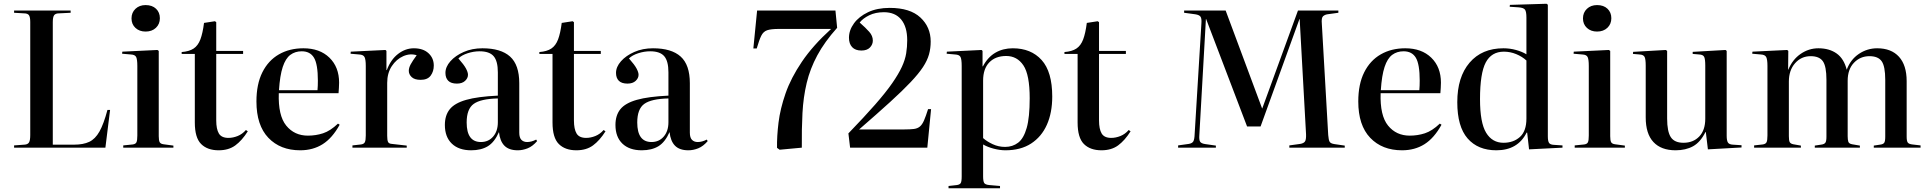

<svg xmlns="http://www.w3.org/2000/svg" viewBox="-20 -786 10266 1022"><path d="M55 0V-12L110 -16Q128 -17 134.5 -28Q141 -39 141 -67V-669Q141 -694 134.5 -704.5Q128 -715 107 -715L55 -718V-730H356V-718L295 -715Q276 -715 268.5 -705.5Q261 -696 261 -668V-16H375Q423 -16 455 -31Q487 -46 509.5 -86Q532 -126 552 -201H566L541 0Z M755 -618Q722 -618 701 -637.5Q680 -657 680 -688Q680 -719 701 -739Q722 -759 755 -759Q790 -759 810.5 -739.5Q831 -720 831 -689Q831 -658 810 -638Q789 -618 755 -618ZM636 0V-12L686 -17Q702 -19 706.5 -29Q711 -39 711 -65V-435Q711 -469 705 -482Q699 -495 677 -496L630 -500L631 -511L818 -520L825 -515V-61Q825 -38 830 -29Q835 -20 851 -18L903 -11V0Z M1144 14Q1084 14 1050.5 -19.5Q1017 -53 1017 -134V-499H947V-509Q987 -512 1010.5 -527.5Q1034 -543 1046.5 -576Q1059 -609 1066 -664L1124 -673L1131 -668V-515H1274V-499H1131V-145Q1131 -99 1145 -75.5Q1159 -52 1196 -52Q1220 -52 1245 -62Q1270 -72 1289 -94L1299 -87Q1268 -38 1232.5 -12Q1197 14 1144 14Z M1578 14Q1472 14 1408.5 -52.5Q1345 -119 1345 -246Q1345 -338 1376.5 -401Q1408 -464 1464.5 -496.5Q1521 -529 1595 -529Q1682 -529 1733.5 -479Q1785 -429 1785 -346Q1785 -331 1784 -318Q1783 -305 1782 -290H1464Q1460 -171 1503.5 -117.5Q1547 -64 1619 -64Q1661 -64 1699.5 -76.5Q1738 -89 1779 -128L1788 -122Q1749 -51 1697.5 -18.5Q1646 14 1578 14ZM1465 -306H1670Q1671 -317 1671.5 -329.5Q1672 -342 1672 -357Q1672 -444 1651.5 -478.5Q1631 -513 1586 -513Q1551 -513 1525.5 -494Q1500 -475 1485 -429.5Q1470 -384 1465 -306Z M1856 0V-12L1901 -17Q1917 -19 1922 -29Q1927 -39 1927 -65V-435Q1927 -469 1920.5 -482Q1914 -495 1892 -496L1846 -500L1847 -511L2032 -520L2037 -515V-413H2039Q2060 -469 2099 -499Q2138 -529 2183 -529Q2232 -529 2260.5 -503Q2289 -477 2289 -437Q2289 -406 2272.5 -383.5Q2256 -361 2219 -361Q2187 -361 2171.5 -375.5Q2156 -390 2156 -409Q2156 -425 2166 -443.5Q2176 -462 2198 -492Q2163 -503 2126.5 -487Q2090 -471 2065.5 -434Q2041 -397 2041 -345V-63Q2041 -40 2045.5 -30.5Q2050 -21 2066 -20L2145 -11V0Z M2488 14Q2422 14 2385 -21.5Q2348 -57 2348 -121Q2348 -172 2374 -204.5Q2400 -237 2461.5 -254.5Q2523 -272 2630 -277V-401Q2630 -461 2607.5 -487Q2585 -513 2533 -513Q2501 -513 2469 -502.5Q2437 -492 2420 -475Q2450 -441 2460.5 -421Q2471 -401 2471 -388Q2471 -370 2455.5 -355.5Q2440 -341 2412 -341Q2381 -341 2366 -356Q2351 -371 2351 -398Q2351 -430 2377.5 -460Q2404 -490 2448.5 -509.5Q2493 -529 2548 -529Q2646 -529 2695 -485Q2744 -441 2744 -343V-80Q2744 -53 2755.5 -41.5Q2767 -30 2786 -30Q2809 -30 2834 -43L2839 -35Q2815 -7 2788.5 3.5Q2762 14 2736 14Q2689 14 2665 -10.5Q2641 -35 2636 -83Q2612 -29 2576.5 -7.5Q2541 14 2488 14ZM2540 -30Q2580 -30 2605 -59Q2630 -88 2630 -135V-262Q2539 -260 2501.5 -233Q2464 -206 2464 -134Q2464 -30 2540 -30Z M3048 14Q2988 14 2954.5 -19.5Q2921 -53 2921 -134V-499H2851V-509Q2891 -512 2914.5 -527.5Q2938 -543 2950.5 -576Q2963 -609 2970 -664L3028 -673L3035 -668V-515H3178V-499H3035V-145Q3035 -99 3049 -75.5Q3063 -52 3100 -52Q3124 -52 3149 -62Q3174 -72 3193 -94L3203 -87Q3172 -38 3136.5 -12Q3101 14 3048 14Z M3396 14Q3330 14 3293 -21.5Q3256 -57 3256 -121Q3256 -172 3282 -204.5Q3308 -237 3369.5 -254.5Q3431 -272 3538 -277V-401Q3538 -461 3515.5 -487Q3493 -513 3441 -513Q3409 -513 3377 -502.5Q3345 -492 3328 -475Q3358 -441 3368.5 -421Q3379 -401 3379 -388Q3379 -370 3363.5 -355.5Q3348 -341 3320 -341Q3289 -341 3274 -356Q3259 -371 3259 -398Q3259 -430 3285.5 -460Q3312 -490 3356.5 -509.5Q3401 -529 3456 -529Q3554 -529 3603 -485Q3652 -441 3652 -343V-80Q3652 -53 3663.5 -41.5Q3675 -30 3694 -30Q3717 -30 3742 -43L3747 -35Q3723 -7 3696.5 3.5Q3670 14 3644 14Q3597 14 3573 -10.5Q3549 -35 3544 -83Q3520 -29 3484.5 -7.5Q3449 14 3396 14ZM3448 -30Q3488 -30 3513 -59Q3538 -88 3538 -135V-262Q3447 -260 3409.5 -233Q3372 -206 3372 -134Q3372 -30 3448 -30Z M4130 11 4116 1Q4115 -60 4124 -133.5Q4133 -207 4161.5 -289Q4190 -371 4248.5 -457.5Q4307 -544 4404 -632H4126Q4084 -632 4063.5 -625Q4043 -618 4032 -595.5Q4021 -573 4008 -528H3990L4010 -730H4427L4436 -638Q4369 -563 4330.5 -491.5Q4292 -420 4274 -344.5Q4256 -269 4251.5 -184.5Q4247 -100 4248 0Z M4505 0 4496 -76Q4581 -164 4638 -229Q4695 -294 4729 -343Q4763 -392 4780.5 -430Q4798 -468 4803.5 -502Q4809 -536 4809 -572Q4809 -643 4777 -682Q4745 -721 4685 -721Q4640 -721 4606.5 -704.5Q4573 -688 4556 -666Q4588 -638 4607 -616.5Q4626 -595 4626 -570Q4626 -549 4610.5 -533Q4595 -517 4565 -517Q4533 -517 4516 -535Q4499 -553 4499 -585Q4499 -625 4525.5 -661.5Q4552 -698 4600.5 -721Q4649 -744 4716 -744Q4824 -744 4879 -693Q4934 -642 4934 -565Q4934 -529 4925 -496.5Q4916 -464 4893 -429Q4870 -394 4827.5 -349Q4785 -304 4718 -243Q4651 -182 4553 -97H4793Q4825 -97 4844.5 -99.5Q4864 -102 4876.5 -112.5Q4889 -123 4898.5 -145Q4908 -167 4920 -205H4936L4916 0Z M5029 216V204L5073 199Q5088 197 5093.5 189Q5099 181 5099 153V-435Q5099 -471 5092.5 -483Q5086 -495 5064 -496L5019 -500L5020 -511L5205 -520L5210 -515V-433H5212Q5238 -482 5278.5 -505.5Q5319 -529 5371 -529Q5468 -529 5524.5 -466.5Q5581 -404 5581 -272Q5581 -186 5552.5 -122Q5524 -58 5468.5 -22Q5413 14 5332 14Q5303 14 5270 5.5Q5237 -3 5213 -17V153Q5213 178 5218.5 187.5Q5224 197 5246 199L5303 204V216ZM5330 -4Q5370 -4 5399.5 -26.5Q5429 -49 5445 -105Q5461 -161 5461 -263Q5461 -388 5427.5 -438Q5394 -488 5336 -488Q5279 -488 5246 -454Q5213 -420 5213 -357V-51Q5233 -33 5264 -18.5Q5295 -4 5330 -4Z M5843 14Q5783 14 5749.5 -19.5Q5716 -53 5716 -134V-499H5646V-509Q5686 -512 5709.5 -527.5Q5733 -543 5745.5 -576Q5758 -609 5765 -664L5823 -673L5830 -668V-515H5973V-499H5830V-145Q5830 -99 5844 -75.5Q5858 -52 5895 -52Q5919 -52 5944 -62Q5969 -72 5988 -94L5998 -87Q5967 -38 5931.5 -12Q5896 14 5843 14Z M6251 0V-12L6308 -20Q6326 -23 6332 -33.5Q6338 -44 6339 -72L6375 -662Q6377 -688 6370 -697.5Q6363 -707 6342 -710L6283 -718V-730H6504L6698 -209H6699L6889 -730H7104V-718L7046 -710Q7032 -708 7022.5 -699.5Q7013 -691 7016 -659L7050 -67Q7052 -41 7057.5 -31.5Q7063 -22 7083 -19L7138 -11V0H6843V-12L6901 -20Q6919 -23 6926 -32.5Q6933 -42 6932 -71L6898 -685H6897L6690 -113H6618L6400 -685H6399L6364 -67Q6362 -42 6368 -32Q6374 -22 6396 -19L6452 -11V0Z M7443 14Q7337 14 7273.5 -52.5Q7210 -119 7210 -246Q7210 -338 7241.5 -401Q7273 -464 7329.5 -496.5Q7386 -529 7460 -529Q7547 -529 7598.5 -479Q7650 -429 7650 -346Q7650 -331 7649 -318Q7648 -305 7647 -290H7329Q7325 -171 7368.5 -117.5Q7412 -64 7484 -64Q7526 -64 7564.5 -76.5Q7603 -89 7644 -128L7653 -122Q7614 -51 7562.5 -18.5Q7511 14 7443 14ZM7330 -306H7535Q7536 -317 7536.5 -329.5Q7537 -342 7537 -357Q7537 -444 7516.5 -478.5Q7496 -513 7451 -513Q7416 -513 7390.5 -494Q7365 -475 7350 -429.5Q7335 -384 7330 -306Z M7945 14Q7847 14 7792 -49Q7737 -112 7737 -242Q7737 -376 7802.5 -452.5Q7868 -529 7983 -529Q8017 -529 8049.5 -520Q8082 -511 8105 -497V-692Q8105 -724 8097.5 -734.5Q8090 -745 8063 -747L8016 -750L8017 -760L8212 -766L8219 -761V-60Q8219 -36 8225 -26Q8231 -16 8251 -15L8297 -12V0L8119 9L8109 -80H8106Q8059 14 7945 14ZM7983 -26Q8036 -26 8070.5 -57Q8105 -88 8105 -155V-464Q8082 -485 8050.5 -498Q8019 -511 7985 -511Q7919 -511 7888.5 -453.5Q7858 -396 7858 -258Q7858 -133 7890.5 -79.5Q7923 -26 7983 -26Z M8481 -618Q8448 -618 8427 -637.5Q8406 -657 8406 -688Q8406 -719 8427 -739Q8448 -759 8481 -759Q8516 -759 8536.5 -739.5Q8557 -720 8557 -689Q8557 -658 8536 -638Q8515 -618 8481 -618ZM8362 0V-12L8412 -17Q8428 -19 8432.5 -29Q8437 -39 8437 -65V-435Q8437 -469 8431 -482Q8425 -495 8403 -496L8356 -500L8357 -511L8544 -520L8551 -515V-61Q8551 -38 8556 -29Q8561 -20 8577 -18L8629 -11V0Z M8899 14Q8822 14 8781 -30Q8740 -74 8740 -161V-437Q8740 -471 8734 -483Q8728 -495 8707 -496L8672 -499L8673 -510L8847 -520L8854 -515V-155Q8854 -86 8873.5 -56Q8893 -26 8941 -26Q8993 -26 9025 -59.5Q9057 -93 9057 -154V-437Q9057 -470 9051.5 -482.5Q9046 -495 9025 -496L8990 -499V-510L9165 -520L9171 -515V-63Q9171 -38 9177.5 -27.5Q9184 -17 9204 -16L9250 -13V-1L9071 9L9060 -83H9058Q9031 -29 8992 -7.5Q8953 14 8899 14Z M9317 0V-12L9362 -17Q9378 -19 9383 -28.5Q9388 -38 9388 -65V-435Q9388 -469 9381.5 -482Q9375 -495 9353 -496L9307 -500L9308 -511L9493 -520L9499 -515L9498 -415H9499Q9521 -469 9564.5 -499Q9608 -529 9659 -529Q9717 -529 9756 -501.5Q9795 -474 9810 -415Q9830 -469 9874.5 -499Q9919 -529 9972 -529Q10047 -529 10088 -484Q10129 -439 10129 -354V-58Q10129 -35 10135 -27Q10141 -19 10160 -17L10203 -12V0H9954V-11L9987 -16Q10004 -18 10009.5 -26Q10015 -34 10015 -58V-361Q10015 -433 9996 -460Q9977 -487 9931 -487Q9882 -487 9848.5 -452Q9815 -417 9815 -356V-61Q9815 -42 9818.5 -31.5Q9822 -21 9839 -18L9880 -11V0H9640V-11L9673 -16Q9690 -18 9696 -26Q9702 -34 9702 -58V-361Q9702 -433 9683 -460Q9664 -487 9618 -487Q9568 -487 9535 -449.5Q9502 -412 9502 -352V-61Q9502 -38 9506.5 -29.5Q9511 -21 9526 -18L9566 -11V0Z"/></svg>

Font: Literata 72pt Medium
Style: Regular
Weight: 500
Designer: Latin by Veronika Burian and Jose Scaglione. Greek by Irene Vlachou. Cyrillic by Vera Evstafieva.
Foundry: TypeTogether
Version: Version 3.002